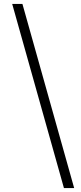

<svg xmlns="http://www.w3.org/2000/svg" viewBox="-20 -797 413 976"><path d="M357 159H305L42 -777H94Z"/></svg>

Font: IBM Plex Sans JP Light
Style: Regular
Weight: 300
Designer: Mike Abbink; Paul van der Laan; Pieter van Rosmalen; Wujin Sim; Yejin Wi; Jinhee Kim; Boomi Park; Yona Kim; Kichan Ma
Foundry: Sandoll Inc.
Version: Version 1.002